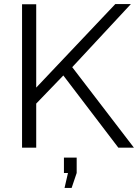

<svg xmlns="http://www.w3.org/2000/svg" viewBox="-20 -730 683 949"><path d="M299 199 316 125H296V49H359V125L334 199ZM89 0V-709H159V-297L550 -710H627L337 -398L642 0H565L293 -357L159 -218V0Z"/></svg>

Font: IngvarSans
Style: Regular
Weight: 400
Version: Version 1.000